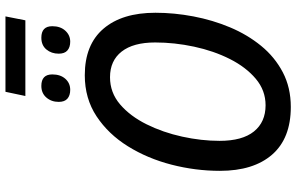

<svg xmlns="http://www.w3.org/2000/svg" viewBox="-206 -842 1058 685"><g transform="rotate(-90 322.5 -499.0)"><path d="M323 -937 338 -1008H607L593 -937ZM345 -777Q325 -777 313.5 -787Q302 -797 302 -818Q302 -844 317.5 -862Q333 -880 359 -880Q400 -880 400 -841Q400 -812 384.5 -794.5Q369 -777 345 -777ZM517 -777Q497 -777 485.5 -787Q474 -797 474 -818Q474 -844 489 -862Q504 -880 531 -880Q572 -880 572 -841Q572 -812 556 -794.5Q540 -777 517 -777ZM284 10Q172 10 114 -56.5Q56 -123 56 -243Q56 -330 78 -415.5Q100 -501 143.5 -571Q187 -641 250.5 -683Q314 -725 397 -725Q506 -725 563 -658.5Q620 -592 620 -473Q620 -406 607 -337.5Q594 -269 568 -207Q542 -145 502 -96Q462 -47 407.5 -18.5Q353 10 284 10ZM290 -80Q343 -80 384.5 -115Q426 -150 455 -207.5Q484 -265 499 -335Q514 -405 514 -474Q514 -552 481.5 -593.5Q449 -635 390 -635Q335 -635 293 -599Q251 -563 222 -504.5Q193 -446 178 -377.5Q163 -309 163 -244Q163 -163 196.5 -121.5Q230 -80 290 -80Z"/></g></svg>

Font: Noto Sans SemiCondensed Medium
Style: Italic
Weight: 500
Width: 4
Italic angle: -12°
Designer: Monotype Design Team
Foundry: Monotype Imaging Inc.
Version: Version 2.013; ttfautohint (v1.8.4.7-5d5b)